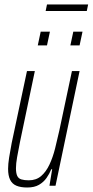

<svg xmlns="http://www.w3.org/2000/svg" viewBox="-20 -826 412 854"><path d="M101 8Q72 8 53 0Q34 -8 25 -26.5Q16 -45 16 -75Q16 -96 20.5 -125Q25 -154 32 -190L100 -510H135L69 -195Q61 -155 56 -126.5Q51 -98 51 -78Q51 -56 56.5 -44Q62 -32 75 -28Q88 -24 108 -24Q141 -24 163 -43Q185 -62 200 -94Q215 -126 225 -165.5Q235 -205 244 -246L300 -510H334L227 0H200L212 -73H208Q200 -53 187 -34.5Q174 -16 153.5 -4Q133 8 101 8ZM293 -624 306 -685H347L334 -624ZM148 -624 161 -685H202L189 -624ZM183 -777 189 -806H372L366 -777Z"/></svg>

Font: Saira UltraCondensed Thin
Style: Italic
Weight: 250
Width: 1
Italic angle: -12°
Designer: Hector Gatti with collaboration of the Omnibus-Type team
Foundry: Omnibus-Type
Version: Version 1.101